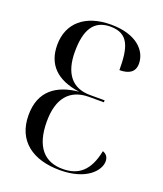

<svg xmlns="http://www.w3.org/2000/svg" viewBox="-136 -813 774 913"><g transform="rotate(20 251.0 -357.0)"><path d="M275 10C408 10 466 -56 466 -104C466 -125 455 -139 437 -145C416 -39 364 0 285 0C194 0 138 -58 138 -187C138 -303 189 -365 287 -365H362V-375H288C197 -375 150 -435 150 -544C150 -655 185 -714 269 -714C362 -714 379 -647 379 -534C427 -534 456 -552 456 -594C456 -660 397 -724 268 -724C139 -724 60 -657 60 -546C60 -448 117 -388 234 -372C123 -361 46 -308 46 -186C46 -55 138 10 275 10Z"/></g></svg>

Font: Noto Serif Display Condensed
Style: Regular
Weight: 400
Width: 3
Designer: Monotype Design Team
Foundry: Monotype Imaging Inc.
Version: Version 2.009